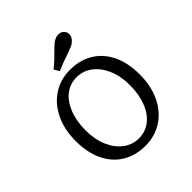

<svg xmlns="http://www.w3.org/2000/svg" viewBox="-209 -909 1063 1063"><g transform="rotate(-45 323.0 -377.0)"><path d="M66.9 -280.6Q66.9 -369.4 99.6 -437.9Q132.3 -506.5 190.7 -544.4Q249.2 -582.3 323.4 -582.3Q400 -582.3 457.7 -547.6Q515.3 -512.9 547.2 -447.2Q579 -381.5 579 -290.3Q579 -201.6 546.4 -133.1Q513.7 -64.5 455.2 -26.6Q396.8 11.3 322.6 11.3Q246 11.3 188.3 -23.4Q130.6 -58.1 98.8 -123.8Q66.9 -189.5 66.9 -280.6ZM498.4 -287.1Q498.4 -358.9 474.6 -413.3Q450.8 -467.7 410.5 -497.6Q370.2 -527.4 320.2 -527.4Q268.5 -527.4 229.4 -496.8Q190.3 -466.1 169 -410.5Q147.6 -354.8 147.6 -283.9Q147.6 -212.1 171.4 -157.7Q195.2 -103.2 235.5 -73.4Q275.8 -43.5 325.8 -43.5Q377.4 -43.5 416.5 -74.2Q455.6 -104.8 477 -160.5Q498.4 -216.1 498.4 -287.1ZM381.5 -655.6Q396 -661.3 408.9 -666.1Q421.8 -671 428.2 -675Q450.8 -689.5 458.1 -709.3Q465.3 -729 454.8 -746Q443.5 -763.7 422.6 -766.1Q401.6 -768.5 379 -754.8Q371.8 -750.8 361.3 -740.7Q350.8 -730.6 338.7 -719.4Q322.6 -702.4 303.6 -684.7Q284.7 -666.9 260.5 -647.6L279 -616.1Q306.5 -629 333.1 -638.7Q359.7 -648.4 381.5 -655.6Z"/></g></svg>

Font: Playfair Micro SmCond SmLight
Style: Regular
Weight: 360
Width: 4
Designer: Claus Eggers Sørensen
Foundry: Claus Eggers Sørensen
Version: Version 2.100;Glyphs 3.2 (3219)